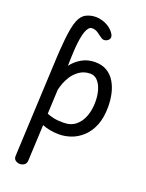

<svg xmlns="http://www.w3.org/2000/svg" viewBox="-197 -916 985 1291"><g transform="rotate(20 296.0 -270.0)"><path d="M114 282Q97 282 82.5 272Q68 262 69 240L102 -467Q103 -490 105.5 -526.5Q108 -563 112 -604.5Q116 -646 123 -684Q130 -722 140 -747Q158 -791 190 -806.5Q222 -822 259 -822Q282 -822 307.5 -814Q333 -806 356 -790Q379 -774 394 -749Q400 -739 400 -728Q400 -719 394 -711.5Q388 -704 379 -699.5Q370 -695 359 -695Q354 -695 348.5 -697Q343 -699 338 -703Q322 -714 303 -728Q284 -742 259 -742Q246 -742 235.5 -730Q225 -718 217.5 -696.5Q210 -675 205 -644.5Q200 -614 197 -576Q195 -548 194 -516Q193 -484 192 -449Q221 -487 263 -511Q305 -535 356 -535Q407 -535 442 -514Q477 -493 499 -456.5Q521 -420 531 -375Q541 -330 541 -282Q541 -204 519 -149.5Q497 -95 460 -60.5Q423 -26 379.5 -10.5Q336 5 292 5Q259 5 227.5 -1Q196 -7 172 -17L160 241Q159 262 145 272Q131 282 114 282ZM293 -79Q347 -79 381.5 -107.5Q416 -136 432.5 -182.5Q449 -229 449 -283Q449 -330 437.5 -368Q426 -406 404.5 -428.5Q383 -451 354 -451Q309 -451 276 -428Q243 -405 223 -373Q207 -347 198.5 -325Q190 -303 183 -274L175 -100Q191 -93 219.5 -86Q248 -79 293 -79Z"/></g></svg>

Font: Playpen Sans
Style: Regular
Weight: 400
Designer: Laura Meseguer, Veronika Burian, José Scaglione, Kostas Bartsokas, Vera Evstafieva, Tom Grace, Yorlmar Campos
Foundry: TypeTogether
Version: Version 2.000